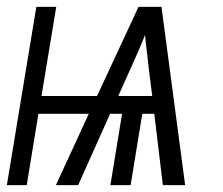

<svg xmlns="http://www.w3.org/2000/svg" viewBox="-31 -540 651 560"><path d="M-11 0 75 -520H133L90 -260H252L373 -520H440L509 0H444L419 -208H384L350 0H291L325 -208H290L197 0H132L228 -208H81L47 0ZM314 -260H413L402 -347Q400 -369 397 -392Q394 -415 392 -438Q383 -415 373 -392Q363 -369 353 -347Z"/></svg>

Font: Iosevka Light Extended Oblique
Style: Regular
Weight: 300
Width: 7
Italic angle: -9°
Monospace: yes
Designer: Belleve Invis
Foundry: Belleve Invis
Version: Version 32.5.0; ttfautohint (v1.8.4)